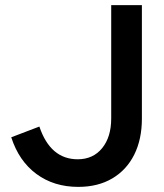

<svg xmlns="http://www.w3.org/2000/svg" viewBox="-20 -720 640 751"><path d="M286 11Q191 11 122.5 -39.5Q54 -90 24 -183L134 -225Q177 -97 284 -97Q344 -97 379.5 -140.5Q415 -184 415 -257V-700H535V-256Q535 -175 505 -115Q475 -55 419 -22Q363 11 286 11Z"/></svg>

Font: Red Hat Mono SemiBold
Style: Regular
Weight: 600
Monospace: yes
Designer: Pentagram, MCKL
Foundry: Pentagram, MCKL
Version: Version 1.023